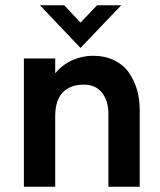

<svg xmlns="http://www.w3.org/2000/svg" viewBox="-20 -710 608 730"><path d="M286.1 -527.8 131.8 -689.9H224.1L286.1 -624L349.1 -689.9H440.9ZM70.8 0V-487.8H189.9V-431.2Q217.8 -464.8 255.9 -481.4Q293.9 -498 333 -498Q378.9 -498 414.3 -480.7Q449.7 -463.4 470.2 -433.6Q490.7 -403.8 501 -368.4Q511.2 -333 511.2 -293V0H392.1V-277.8Q392.1 -327.1 367.7 -357.7Q343.3 -388.2 298.8 -388.2Q247.1 -388.2 218.5 -358.6Q189.9 -329.1 189.9 -267.1V0Z"/></svg>

Font: HK Grotesk Legacy
Style: Bold
Weight: 700
Designer: Alfredo Marco Pradil
Foundry: Hanken Design Co.
Version: Version 2.022;PS 002.022;hotconv 1.0.88;makeotf.lib2.5.64775